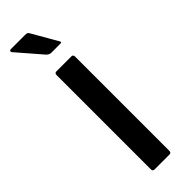

<svg xmlns="http://www.w3.org/2000/svg" viewBox="-222 -644 653 653"><g transform="rotate(-45 104.5 -317.5)"><path d="M149 -9Q149 0 140 0H69Q60 0 60 -9V-463Q60 -472 69 -472H140Q149 -472 149 -463ZM101 -529Q92 -529 84 -537L7 -626Q5 -629 6.5 -632Q8 -635 11 -635H80Q87 -635 90.5 -633.5Q94 -632 97 -626L147 -539Q154 -529 145 -529Z"/></g></svg>

Font: Glory Medium
Style: Regular
Weight: 500
Designer: Robert Leuschke
Foundry: Robert Leuschke
Version: Version 1.011